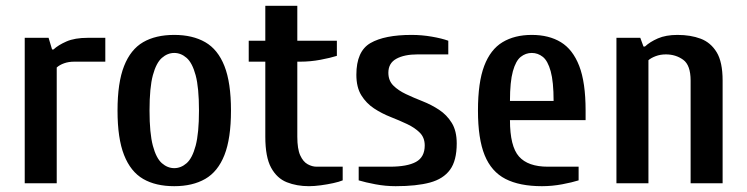

<svg xmlns="http://www.w3.org/2000/svg" viewBox="-20 -630 2569 660"><path d="M65 0V-500H147L159 -460H164Q180 -475 208.5 -487.5Q237 -500 282 -500H342V-418H235Q216 -418 200.5 -412.5Q185 -407 175 -398V0Z M579 10Q515 10 472 -15Q429 -40 406.5 -97Q384 -154 384 -250Q384 -346 406.5 -403Q429 -460 472 -485Q515 -510 579 -510Q642 -510 685.5 -485Q729 -460 751.5 -403Q774 -346 774 -250Q774 -154 751.5 -97Q729 -40 685.5 -15Q642 10 579 10ZM579 -52Q602 -52 621.5 -69Q641 -86 652.5 -129Q664 -172 664 -250Q664 -329 652.5 -371.5Q641 -414 621.5 -431Q602 -448 579 -448Q556 -448 536.5 -431Q517 -414 505.5 -371.5Q494 -329 494 -250Q494 -172 505.5 -129Q517 -86 536.5 -69Q556 -52 579 -52Z M1042 10Q1000 10 966 -3.5Q932 -17 912 -53.5Q892 -90 892 -160V-418H835V-490H892V-610H1002V-490H1138V-438Q1116 -431 1081.5 -424.5Q1047 -418 1012 -418H1002V-160Q1002 -118 1012 -96Q1022 -74 1037.5 -65.5Q1053 -57 1068 -57H1158V-10Q1146 -5 1125.5 -0.5Q1105 4 1082.5 7Q1060 10 1042 10Z M1340 10Q1305 10 1270.5 3.5Q1236 -3 1213 -10V-57H1320Q1380 -57 1410 -73.5Q1440 -90 1440 -130Q1440 -157 1423 -174Q1406 -191 1379.5 -203.5Q1353 -216 1322.5 -228Q1292 -240 1265.5 -257.5Q1239 -275 1222 -302.5Q1205 -330 1205 -373Q1205 -454 1253.5 -482Q1302 -510 1395 -510Q1430 -510 1464.5 -504Q1499 -498 1521 -490V-443H1415Q1370 -443 1342.5 -428Q1315 -413 1315 -380Q1315 -353 1332 -336Q1349 -319 1375.5 -306.5Q1402 -294 1432.5 -282Q1463 -270 1489.5 -252.5Q1516 -235 1533 -207.5Q1550 -180 1550 -137Q1550 -78 1527 -46.5Q1504 -15 1458 -2.5Q1412 10 1340 10Z M1843 10Q1766 10 1717.5 -15Q1669 -40 1646 -96.5Q1623 -153 1623 -250Q1623 -347 1644.5 -403.5Q1666 -460 1707.5 -485Q1749 -510 1808 -510Q1867 -510 1908 -485Q1949 -460 1971 -403.5Q1993 -347 1993 -250V-217H1733Q1733 -127 1764 -92Q1795 -57 1863 -57H1969V-10Q1947 -3 1912.5 3.5Q1878 10 1843 10ZM1733 -283H1883Q1883 -349 1873 -385Q1863 -421 1846 -434.5Q1829 -448 1808 -448Q1787 -448 1770 -434.5Q1753 -421 1743 -385Q1733 -349 1733 -283Z M2099 0V-500H2181L2192 -470H2197Q2214 -486 2241.5 -498Q2269 -510 2309 -510Q2354 -510 2388.5 -497Q2423 -484 2443.5 -450.5Q2464 -417 2464 -353V0H2354V-353Q2354 -406 2328.5 -424.5Q2303 -443 2269 -443Q2250 -443 2234 -437Q2218 -431 2209 -423V0Z"/></svg>

Font: Cuprum SemiBold
Style: Regular
Weight: 600
Designer: Jovanny Lemonad
Foundry: Jovanny Lemonad
Version: Version 3.000